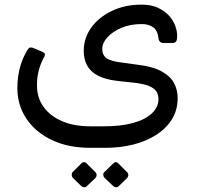

<svg xmlns="http://www.w3.org/2000/svg" viewBox="-20 -478 850 830"><path d="M369 161Q275 161 204.5 127.5Q134 94 94.5 35.5Q55 -23 55 -98Q55 -122 58.5 -148Q62 -174 70.5 -200.5Q79 -227 92 -250Q101 -268 107.5 -271.5Q114 -275 128 -269L161 -255Q169 -252 173 -247Q177 -242 169 -228Q154 -200 146.5 -169Q139 -138 140 -106Q140 -56 168 -16.5Q196 23 247.5 45.5Q299 68 370 68H430Q503 68 555.5 53.5Q608 39 636.5 12Q665 -15 665 -49Q665 -68 656.5 -82Q648 -96 624.5 -106Q601 -116 555 -121L489 -128Q436 -134 403.5 -151Q371 -168 356.5 -195Q342 -222 342 -258Q342 -313 374 -358Q406 -403 463 -430.5Q520 -458 592 -458Q631 -458 659 -446Q687 -434 706.5 -414.5Q726 -395 736 -370.5Q746 -346 746 -321Q746 -307 741.5 -299.5Q737 -292 725 -292H688Q667 -292 665 -314Q661 -347 641.5 -360.5Q622 -374 593 -374Q543 -374 504.5 -357.5Q466 -341 444 -316.5Q422 -292 422 -266Q422 -240 440.5 -226.5Q459 -213 511 -207L569 -199Q639 -191 677.5 -170Q716 -149 732 -119.5Q748 -90 748 -54Q748 -2 723 38Q698 78 654.5 105.5Q611 133 555.5 147Q500 161 437 161ZM355 327Q351 332 344 331.5Q337 331 331 326L294 290Q290 285 290 277.5Q290 270 294 266L331 229Q337 223 343.5 223Q350 223 355 229L392 266Q397 270 397.5 277.5Q398 285 393 291ZM493 327Q488 332 481.5 331.5Q475 331 469 326L431 290Q427 285 426.5 277.5Q426 270 431 266L469 229Q475 223 481 223Q487 223 492 229L529 266Q534 270 534.5 277.5Q535 285 530 291Z"/></svg>

Font: Rubik
Style: Italic
Weight: 400
Italic angle: -12°
Designer: Hubert and Fischer
Foundry: Hubert and Fischer
Version: Version 2.300;gftools[0.9.30]